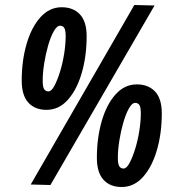

<svg xmlns="http://www.w3.org/2000/svg" viewBox="-20 -737 710 769"><path d="M67 -414Q67 -494 86.5 -561Q106 -628 142 -668Q178 -708 227 -708Q273 -708 300 -679.5Q327 -651 327 -592Q327 -512 307.5 -445Q288 -378 252 -337.5Q216 -297 166 -297Q120 -297 93.5 -326Q67 -355 67 -414ZM220 -634Q208 -634 195.5 -612Q183 -590 173 -555.5Q163 -521 157 -483Q151 -445 151 -414Q151 -390 156.5 -380.5Q162 -371 174 -371Q186 -371 198 -393.5Q210 -416 220.5 -450Q231 -484 237 -522Q243 -560 243 -592Q243 -616 237.5 -625Q232 -634 220 -634ZM182 4 103 2 518 -717 599 -715ZM368 -105Q368 -185 387.5 -252Q407 -319 443 -359Q479 -399 528 -399Q574 -399 601 -370.5Q628 -342 628 -283Q628 -203 608.5 -136Q589 -69 553 -28.5Q517 12 467 12Q421 12 394.5 -17Q368 -46 368 -105ZM521 -325Q509 -325 496.5 -303Q484 -281 474 -246.5Q464 -212 458 -174Q452 -136 452 -105Q452 -81 457.5 -71.5Q463 -62 475 -62Q487 -62 499 -84.5Q511 -107 521.5 -141Q532 -175 538 -213Q544 -251 544 -283Q544 -307 538.5 -316Q533 -325 521 -325Z"/></svg>

Font: Georama Condensed
Style: Bold Italic
Weight: 700
Width: 3
Italic angle: -9°
Designer: Jean-Baptiste Levee
Foundry: Production Type
Version: Version 1.000